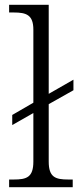

<svg xmlns="http://www.w3.org/2000/svg" viewBox="-20 -780 333 800"><path d="M18 0H283V-32H265C211 -32 183 -41 183 -107V-346L286 -404V-448L183 -389V-760H18V-728H37C90 -728 119 -718 119 -656V-352L31 -301V-259L119 -309V-107C119 -41 91 -32 37 -32H18Z"/></svg>

Font: Noto Serif Georgian Light
Style: Regular
Weight: 300
Designer: Monotype Design Team, Akaki Razmadze
Foundry: Google LLC
Version: Version 2.003